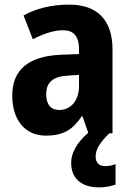

<svg xmlns="http://www.w3.org/2000/svg" viewBox="-20 -577 567 831"><path d="M394 102C394 70 409 44 453 0H467V-363C467 -491 400 -557 280 -557C202 -557 135 -540 82 -510L122 -407C170 -432 214 -446 253 -446C298 -446 322 -421 322 -362V-343L243 -340C106 -334 33 -277 33 -163C33 -62 85 10 178 10C255 10 295 -16 334 -74H337L362 -2C311 41 288 86 288 128C288 195 332 234 409 234C439 234 462 228 480 222V133C469 138 453 142 435 142C409 142 394 127 394 102ZM278 -250 322 -253V-205C322 -140 285 -101 237 -101C201 -101 180 -123 180 -169C180 -220 208 -247 278 -250Z"/></svg>

Font: Noto Sans Oriya Cond Bold
Style: Bold
Weight: 700
Width: 3
Designer: Amélie Bonet and Sol Matas
Foundry: Google LLC
Version: Version 2.006